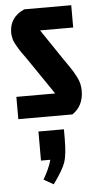

<svg xmlns="http://www.w3.org/2000/svg" viewBox="-57 -546 464 901"><g transform="rotate(-5 175.0 -96.0)"><path d="M93 -511H314V-406H158L253 -265Q260 -255 275.5 -232.5Q291 -210 297 -200Q303 -190 312 -172.5Q321 -155 324.5 -139.5Q328 -124 328 -107Q328 -36 275 0H20V-105H203L96 -262Q91 -270 79.5 -286Q68 -302 64 -307.5Q60 -313 52 -325.5Q44 -338 41 -344Q38 -350 33 -359.5Q28 -369 26.5 -375.5Q25 -382 23.5 -390.5Q22 -399 22 -407Q22 -480 93 -511ZM109 203V66H229V109Q229 185 217 220.5Q205 256 159 319L113 293Q142 244 153 203Z"/></g></svg>

Font: Jockey One
Style: Regular
Weight: 400
Designer: TypeTogether
Foundry: TypeTogether
Version: Version 1.002